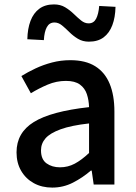

<svg xmlns="http://www.w3.org/2000/svg" viewBox="-20 -837 615 871"><path d="M217 14Q170 14 133.5 -6Q97 -26 76 -62Q55 -98 55 -146Q55 -235 133.5 -283.5Q212 -332 384 -351Q383 -383 374 -410Q365 -437 342.5 -453.5Q320 -470 279 -470Q236 -470 196 -453Q156 -436 120 -414L77 -492Q106 -510 141 -526.5Q176 -543 216 -553.5Q256 -564 299 -564Q368 -564 412 -536.5Q456 -509 477.5 -457Q499 -405 499 -331V0H405L396 -63H392Q355 -31 311 -8.5Q267 14 217 14ZM252 -78Q288 -78 319 -94.5Q350 -111 384 -143V-277Q303 -268 255 -250.5Q207 -233 186.5 -209.5Q166 -186 166 -155Q166 -114 191 -96Q216 -78 252 -78ZM383 -648Q355 -648 333.5 -661Q312 -674 294.5 -691.5Q277 -709 261 -722Q245 -735 227 -735Q204 -735 192.5 -714Q181 -693 179 -655L104 -659Q105 -707 118.5 -742.5Q132 -778 158.5 -797.5Q185 -817 225 -817Q254 -817 275.5 -804Q297 -791 314.5 -774Q332 -757 348 -744Q364 -731 382 -731Q405 -731 416 -752Q427 -773 430 -810L504 -806Q503 -758 489.5 -722.5Q476 -687 450 -667.5Q424 -648 383 -648Z"/></svg>

Font: Noto Sans KR Thin Medium
Style: Regular
Weight: 500
Version: Version 2.004-H2;hotconv 1.0.118;makeotfexe 2.5.65603